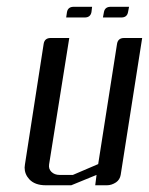

<svg xmlns="http://www.w3.org/2000/svg" viewBox="-20 -551 443 571"><path d="M176.8 -499 179.2 -515.1Q182.1 -530.8 199.2 -530.8H253.9L252 -515.1Q249 -499 231.9 -499ZM53.2 -52.7Q53.2 -55.2 54.2 -62L109.9 -420.9Q112.8 -438 130.9 -438H186L126 -62Q124 -48.8 132.8 -40Q142.1 -30.8 157.2 -30.8H196.8L272 -63L328.1 -420.9Q331.1 -438 349.1 -438H402.8L338.9 -30.8Q336.4 -16.6 325.2 -8.8Q312 0 297.9 0H263.2L267.1 -30.8L191.9 0H116.2Q83.5 0 66.9 -18.1Q53.2 -33.2 53.2 -52.7ZM286.1 -499 289.1 -515.1Q292 -530.8 309.1 -530.8H363.8L360.8 -515.1Q357.9 -499 340.8 -499Z"/></svg>

Font: Hhenum
Style: Italic
Weight: 400
Designer: T. Christopher White
Version: Version 1.0